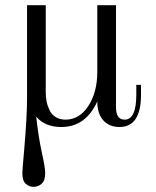

<svg xmlns="http://www.w3.org/2000/svg" viewBox="-20 -476 600 738"><path d="M425.8 -64Q425.8 -16.1 459 -16.1Q503.9 -16.1 503.9 -111.8V-149.9H522V-111.8Q522 12.2 439 12.2Q400.4 12.2 377.2 -13.2Q354 -38.6 354 -85.9Q309.1 12.2 215.8 12.2Q152.8 12.2 119.1 -27.8Q127.4 48.8 141.1 111.8Q153.8 168.9 153.8 189Q153.8 217.3 140.6 229.7Q127.4 242.2 108.9 242.2Q91.3 242.2 78.6 230.2Q65.9 218.3 65.9 189Q65.9 177.7 73.2 97.2Q84 -29.3 84 -102.1V-456.1H155.8V-122.1Q155.8 -102.5 159.2 -85.4Q162.6 -68.4 170.7 -52Q178.7 -35.6 194.3 -25.9Q210 -16.1 231.9 -16.1Q285.2 -16.1 319.6 -68.8Q354 -121.6 354 -200.2V-456.1H425.8Z"/></svg>

Font: Flanker Steampunk
Style: Regular
Weight: 400
Designer: Alexey Kryukov, Leonardo Di Lena
Foundry: Alexey Kryukov, Leonardo Di Lena
Version: 1.210